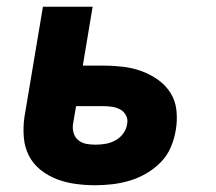

<svg xmlns="http://www.w3.org/2000/svg" viewBox="-20 -540 640 568"><path d="M262 8Q232 8 203 4Q174 0 148 -10Q122 -20 100 -37.5Q78 -55 65.5 -79.5Q53 -104 50.5 -133Q48 -162 52 -192L107 -520H254L225 -346H286Q315 -346 344 -342.5Q373 -339 399 -329.5Q425 -320 447.5 -304Q470 -288 484.5 -265Q499 -242 502 -213Q505 -184 500 -155Q496 -130 485.5 -105Q475 -80 456 -60.5Q437 -41 413 -27Q389 -13 363.5 -5.5Q338 2 312.5 5Q287 8 262 8ZM262 -112Q277 -112 292 -114.5Q307 -117 321 -124.5Q335 -132 344.5 -145Q354 -158 356 -173Q359 -186 353 -198Q347 -210 336 -216Q325 -222 312 -224Q299 -226 286 -226H205L196 -173Q194 -159 198 -146Q202 -133 212 -125Q222 -117 235 -114.5Q248 -112 262 -112Z"/></svg>

Font: Iosevka Heavy Extended
Style: Italic
Weight: 900
Width: 7
Italic angle: -9°
Monospace: yes
Designer: Belleve Invis
Foundry: Belleve Invis
Version: Version 32.5.0; ttfautohint (v1.8.4)